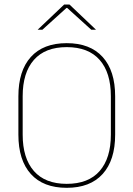

<svg xmlns="http://www.w3.org/2000/svg" viewBox="-20 -844 606 872"><path d="M283 9Q176.5 9 120 -53.8Q63.5 -116.5 63.5 -232.5V-406.5Q63.5 -522.5 120 -585.2Q176.5 -648 283 -648Q389.5 -648 446.2 -585.2Q503 -522.5 503 -406.5V-232.5Q503 -116.5 446.2 -53.8Q389.5 9 283 9ZM283 -9Q381.5 -9 432.5 -67.2Q483.5 -125.5 483.5 -232.5V-407Q483.5 -514 432.5 -572Q381.5 -630 283 -630Q185 -630 134 -572Q83 -514 83 -407V-232.5Q83 -125.5 134 -67.2Q185 -9 283 -9ZM151.5 -709.5 271.5 -823.5H295.5L415.5 -709.5V-709H394.5L285 -808H282L172.5 -709H151.5Z"/></svg>

Font: Anek Devanagari Medium Thin
Style: Regular
Weight: 250
Version: Version 1.003